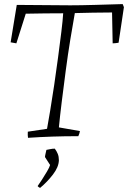

<svg xmlns="http://www.w3.org/2000/svg" viewBox="-20 -667 626 939"><path d="M117 7Q115 -5 116 -23L210 -37Q216 -70 225.5 -126.5Q235 -183 245 -251Q255 -319 264 -386.5Q273 -454 280 -511Q287 -568 289 -602Q244 -602 200 -601.5Q156 -601 106 -600L60 -455Q54 -456 46.5 -457.5Q39 -459 32 -460L62 -643L324 -641Q373 -641 443.5 -643Q514 -645 580 -647L586 -632L560 -458Q553 -457 545.5 -456Q538 -455 531 -455L528 -606Q477 -606 433.5 -605Q390 -604 346 -603Q336 -548 324 -474.5Q312 -401 301.5 -321.5Q291 -242 282 -169.5Q273 -97 268 -44L371 -26Q369 -14 363 -1Q296 -1 236.5 1Q177 3 117 7ZM176 252Q173 251 168.5 247.5Q164 244 164 243Q172 232 185 212Q198 192 210 171.5Q222 151 225 140L200 101Q200 96 203 83.5Q206 71 207 66Q214 65 225 62.5Q236 60 248 60Q257 72 262.5 85.5Q268 99 268 117Q267 150 239 186.5Q211 223 176 252Z"/></svg>

Font: Labrada Lght
Style: Italic
Weight: 300
Italic angle: -7°
Designer: Mercedes Jáuregui
Foundry: Omnibus-Type Team
Version: Version 1.000; ttfautohint (v1.8.4.7-5d5b)